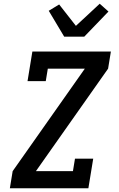

<svg xmlns="http://www.w3.org/2000/svg" viewBox="-20 -1012 640 1032"><path d="M33 0 48 -92 436 -643H237L226 -576H128L154 -735H576L561 -643L173 -92H372L383 -159H481L455 0ZM325 -815 242 -954 298 -988 388 -873 516 -992 563 -950 433 -815Z"/></svg>

Font: Iosevka Etoile Semibold
Style: Italic
Weight: 600
Italic angle: -9°
Designer: Belleve Invis
Foundry: Belleve Invis
Version: Version 22.1.2; ttfautohint (v1.8.4)